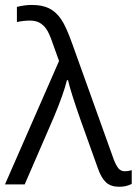

<svg xmlns="http://www.w3.org/2000/svg" viewBox="-26 -731 542 761"><path d="M-6.3 0 208 -489.3 181.6 -563Q168.5 -601.1 157 -616.9Q145.5 -632.8 130.4 -641.1Q115.2 -649.4 92.8 -649.4Q66.9 -649.4 41 -643.6V-703.6Q71.8 -711.4 100.1 -711.4Q141.6 -711.4 168.9 -697.8Q196.3 -684.1 216.3 -654.8Q236.3 -625.5 260.7 -556.6L425.3 -97.7Q434.1 -75.2 443.6 -63.7Q453.1 -52.2 468.8 -52.2Q481 -52.2 496.1 -56.6V-2Q474.1 9.3 446.8 9.3Q413.1 9.3 394.3 -8.1Q375.5 -25.4 362.3 -63L291.5 -260.7Q253.4 -369.6 243.7 -413.1H239.3Q226.6 -360.4 187 -265.6L71.8 0Z"/></svg>

Font: Bpm'online Open Sans
Style: Regular
Weight: 400
Foundry: Ascender Corporation
Version: Version 1.10